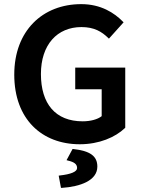

<svg xmlns="http://www.w3.org/2000/svg" viewBox="-20 -686 688 929"><path d="M366 12C460 12 538 -22 584 -66L586 -68V-359H344V-254H472V-124C452 -108 417 -99 380 -99C248 -99 178 -184 178 -328C178 -470 257 -555 374 -555C436 -555 472 -533 504 -502L507 -499L578 -578L575 -581C533 -624 468 -666 373 -666C187 -666 49 -538 49 -325C49 -109 183 12 366 12ZM331 35 302 89 309 91C339 98 353 108 353 127C353 145 323 157 270 163L264 164L275 223H280C368 217 451 188 451 120C451 69 416 44 334 35Z"/></svg>

Font: Falling Sky
Style: Med
Weight: 500
Designer: Paul D. Hunt
Foundry: Adobe Systems Incorporated
Version: Version 1.02